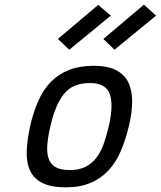

<svg xmlns="http://www.w3.org/2000/svg" viewBox="-20 -792 689 823"><path d="M382 -510Q440 -510 476 -492Q512 -474 529 -441Q546 -408 546.5 -360.5Q547 -313 533 -254Q519 -194 498 -145Q477 -96 445 -61.5Q413 -27 368 -8Q323 11 262 11Q200 11 163 -7Q126 -25 109.5 -59.5Q93 -94 94.5 -143Q96 -192 110 -255Q124 -315 145.5 -362.5Q167 -410 199.5 -442.5Q232 -475 277 -492.5Q322 -510 382 -510ZM279 -63Q318 -63 345.5 -76.5Q373 -90 392.5 -115Q412 -140 424.5 -175.5Q437 -211 447 -254Q467 -342 450.5 -389Q434 -436 365 -436Q292 -436 255 -390.5Q218 -345 197 -255Q186 -209 183 -173.5Q180 -138 188 -113.5Q196 -89 217.5 -76Q239 -63 279 -63ZM597 -772 649 -725 471 -579 423 -625ZM401 -771 455 -725 277 -579 228 -625Z"/></svg>

Font: Panefresco 500wt
Style: Italic
Weight: 700
Foundry: Campivisivi & Chank Co
Version: Version 1.000